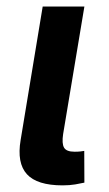

<svg xmlns="http://www.w3.org/2000/svg" viewBox="-20 -559 330 582"><path d="M169.9 2.9Q92.3 2.9 61.5 -31Q30.8 -64.9 42.5 -134.3L109.4 -539.1H235.8L171.4 -152.8Q167 -124 174.1 -111.6Q181.2 -99.1 206.1 -99.1Q216.8 -99.1 223.4 -99.9Q230 -100.6 235.4 -101.6L235.8 -5.4Q225.1 -2.9 208 0Q190.9 2.9 169.9 2.9Z"/></svg>

Font: Inter 18pt SemiBold
Style: Italic
Weight: 600
Italic angle: -9.3988°
Designer: Rasmus Andersson
Foundry: rsms
Version: Version 4.001;git-66647c0bb